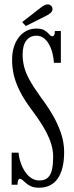

<svg xmlns="http://www.w3.org/2000/svg" viewBox="-20 -841 337 874"><path d="M158 13.5Q136.5 13.5 122.5 7.5Q108.5 1.5 99 -6.8Q89.5 -15 83 -21Q76.5 -27 70.5 -27Q60 -27 60 0H33V-146H64.5Q65.5 -130.5 70.2 -113Q75 -95.5 82.8 -79Q90.5 -62.5 101.8 -49Q113 -35.5 127.5 -27.5Q142 -19.5 159 -19.5Q185 -19.5 198.8 -33.2Q212.5 -47 217.2 -71.5Q222 -96 222 -127.5Q222 -163 208.8 -198.5Q195.5 -234 173.8 -269.2Q152 -304.5 126.5 -338Q89 -388 69.2 -428.2Q49.5 -468.5 42.2 -502.5Q35 -536.5 35 -567.5Q35 -612 49.5 -644.2Q64 -676.5 89 -693.8Q114 -711 144.5 -711Q170.5 -711 183.8 -702.2Q197 -693.5 204.2 -684.8Q211.5 -676 218 -676Q224 -676 226.8 -681.5Q229.5 -687 230 -700H257V-555H225.5Q224.5 -575.5 219.2 -597.2Q214 -619 204.2 -637.2Q194.5 -655.5 180 -667Q165.5 -678.5 146 -678.5Q116.5 -678.5 99.8 -656.5Q83 -634.5 83 -593Q83 -565 89.8 -537.5Q96.5 -510 114.5 -477.2Q132.5 -444.5 165 -399.5Q194.5 -360.5 218.5 -319.8Q242.5 -279 257.2 -236.2Q272 -193.5 272 -148.5Q272 -108 264.2 -77.8Q256.5 -47.5 242 -27.2Q227.5 -7 206.5 3.2Q185.5 13.5 158 13.5ZM97.5 -722.5 81 -740.5 167 -807.5Q174.5 -813 182.2 -817Q190 -821 197 -821Q203.5 -821 208.5 -818Q213.5 -815 216.5 -809.5Q219 -805 219 -799.5Q219 -790 210 -782Q201 -774 189 -768.5Z"/></svg>

Font: Imbue Light
Style: Regular
Weight: 300
Designer: Tyler Finck
Foundry: Etcetera Type Company
Version: Version 1.102